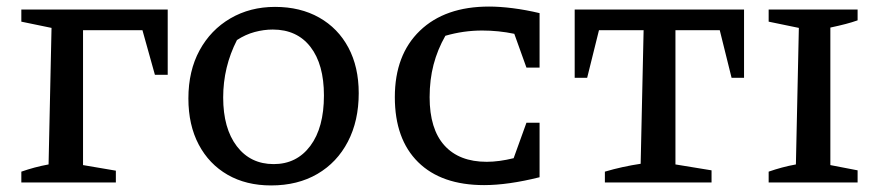

<svg xmlns="http://www.w3.org/2000/svg" viewBox="-20 -556 2679 585"><path d="M45 0V-33Q65 -40 85.5 -45.5Q106 -51 128 -55L137 -471L45 -490V-527H491V-328H452L414 -464H233V-53L333 -36V0Z M806 9Q730 9 673.5 -23.5Q617 -56 585.5 -115.5Q554 -175 554 -256Q554 -340 588 -402.5Q622 -465 682 -500Q742 -535 818 -535Q895 -535 952.5 -502.5Q1010 -470 1041.5 -411Q1073 -352 1073 -272Q1073 -188 1040 -124.5Q1007 -61 947 -26Q887 9 806 9ZM814 -56Q884 -56 925.5 -111.5Q967 -167 967 -265Q967 -360 926 -413Q885 -466 811 -466Q784 -466 756 -458.5Q728 -451 702 -434Q660 -352 660 -259Q660 -165 701.5 -110.5Q743 -56 814 -56Z M1455 8Q1325 8 1254 -62Q1183 -132 1183 -260Q1183 -389 1259.5 -462.5Q1336 -536 1470 -536Q1503 -536 1542.5 -531Q1582 -526 1624 -516V-350H1584L1547 -453Q1523 -458 1498.5 -460.5Q1474 -463 1449 -463Q1392 -463 1337 -447Q1313 -405 1301 -359Q1289 -313 1289 -260Q1289 -163 1334 -113Q1379 -63 1463 -63Q1500 -63 1545 -74L1584 -182H1624V-16Q1528 8 1455 8Z M2247 -527V-319H2209L2173 -464H2038V-55L2148 -37V0H1823V-33Q1850 -41 1877.5 -47Q1905 -53 1932 -57L1941 -464H1805L1769 -319H1731V-527Z M2322 0V-33Q2342 -40 2362.5 -45.5Q2383 -51 2405 -55L2414 -471L2322 -490V-527H2593V-494Q2576 -488 2557 -483Q2538 -478 2510 -472V-53L2593 -37V0Z"/></svg>

Font: Piazzolla SC Medium
Style: Regular
Weight: 500
Designer: Juan Pablo del Peral
Foundry: Huerta Tipografica
Version: Version 1.330